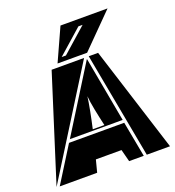

<svg xmlns="http://www.w3.org/2000/svg" viewBox="-163 -1068 1091 1196"><g transform="rotate(-20 382.0 -470.0)"><path d="M487 0 466 -81H296L275 0H27L174 -235H540L584 0ZM187 -255 456 -686H458L537 -255ZM536 -700 758 0H604L474 -700ZM228 -700H443L7 -3ZM419 -264Q406 -320 395 -375.5Q384 -431 381 -469Q376 -431 365.5 -376Q355 -321 342 -264ZM5 0 7 -3ZM472 -724H276L374 -940H686ZM505 -897H477L314 -753H342Z"/></g></svg>

Font: J.M. Nexus Grotesque
Style: Regular
Weight: 900
Designer: deFharo
Foundry: deFharo
Version: Version 3.003